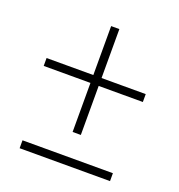

<svg xmlns="http://www.w3.org/2000/svg" viewBox="-116 -716 759 814"><g transform="rotate(20 264.0 -309.5)"><path d="M484.9 -397.9V-362.3H37.6V-397.9ZM285.6 -618.7V-141.1H248.5V-618.7ZM468.8 -35.2V0.5H61V-35.2Z"/></g></svg>

Font: Roboto ExtraLight
Style: Regular
Weight: 250
Designer: Christian Robertson
Foundry: Google
Version: Version 3.009; 2024